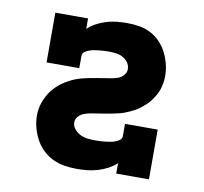

<svg xmlns="http://www.w3.org/2000/svg" viewBox="-66 -609 732 688"><g transform="rotate(10 300.0 -265.0)"><path d="M256 8Q233 8 211 4.5Q189 1 168.5 -8.5Q148 -18 131.5 -34Q115 -50 104.5 -69.5Q94 -89 88 -111Q82 -133 82 -156Q82 -168 84 -180.5Q86 -193 90.5 -205Q95 -217 101 -228.5Q107 -240 114.5 -249.5Q122 -259 131.5 -268Q141 -277 151.5 -284Q162 -291 173 -297Q184 -303 196 -307.5Q208 -312 220 -315Q232 -318 244.5 -320.5Q257 -323 269.5 -325Q282 -327 294.5 -329Q307 -331 319.5 -333Q332 -335 344 -339Q356 -343 365 -353Q374 -363 374 -375Q374 -389 366 -400Q358 -411 346 -417Q334 -423 321 -424.5Q308 -426 295 -426Q286 -426 277.5 -425.5Q269 -425 260 -424Q251 -423 242.5 -421.5Q234 -420 225.5 -417Q217 -414 209.5 -408.5Q202 -403 202 -394V-349H83V-530H202V-492Q216 -505 233 -514Q250 -523 268 -528.5Q286 -534 305 -536Q324 -538 343 -538Q365 -538 387 -534.5Q409 -531 428.5 -521Q448 -511 463.5 -495Q479 -479 489 -459.5Q499 -440 504.5 -418.5Q510 -397 510 -375Q510 -362 508 -349.5Q506 -337 502 -325Q498 -313 491.5 -302Q485 -291 477.5 -281Q470 -271 460.5 -262.5Q451 -254 441 -246.5Q431 -239 419.5 -233.5Q408 -228 396.5 -223Q385 -218 372.5 -215Q360 -212 348 -209.5Q336 -207 323.5 -205Q311 -203 298.5 -201Q286 -199 273.5 -197Q261 -195 249 -191Q237 -187 227.5 -177.5Q218 -168 218 -155Q218 -141 227.5 -130Q237 -119 249.5 -113Q262 -107 276 -105.5Q290 -104 304 -104Q313 -104 322 -104.5Q331 -105 339.5 -106Q348 -107 357 -108.5Q366 -110 374.5 -113Q383 -116 390.5 -121.5Q398 -127 398 -136V-181H517V0H398V-38Q384 -25 367 -16Q350 -7 331.5 -1.5Q313 4 294 6Q275 8 256 8Z"/></g></svg>

Font: Iosevka Slab Heavy Extended
Style: Regular
Weight: 900
Width: 7
Monospace: yes
Designer: Belleve Invis
Foundry: Belleve Invis
Version: Version 11.1.0; ttfautohint (v1.8.3)